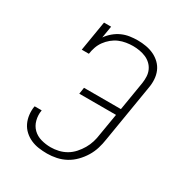

<svg xmlns="http://www.w3.org/2000/svg" viewBox="-175 -870 950 1005"><g transform="rotate(30 300.0 -367.5)"><path d="M252 8Q226 8 201 4.5Q176 1 153.5 -9Q131 -19 113 -35.5Q95 -52 84.5 -74Q74 -96 71 -121.5Q68 -147 72 -172Q73 -172 73 -172.5Q73 -173 73 -174H115Q115 -173 115 -173Q115 -173 115 -172Q110 -143 117.5 -114Q125 -85 145 -65.5Q165 -46 193.5 -38Q222 -30 252 -30Q275 -30 299 -35.5Q323 -41 344.5 -53.5Q366 -66 383 -85Q400 -104 412.5 -125.5Q425 -147 432 -170Q439 -193 442 -217L464 -348H242L248 -387H471L500 -562Q503 -582 502 -602Q501 -622 493 -639.5Q485 -657 471 -670Q457 -683 439.5 -690.5Q422 -698 402 -701.5Q382 -705 362 -705Q342 -705 320.5 -701.5Q299 -698 279 -689.5Q259 -681 241.5 -666.5Q224 -652 211 -634Q198 -616 191 -595.5Q184 -575 181 -554H138L168 -735H211L199 -663Q213 -683 232.5 -699.5Q252 -716 274.5 -726Q297 -736 321 -739.5Q345 -743 368 -743Q394 -743 419.5 -738.5Q445 -734 467 -723.5Q489 -713 506.5 -696Q524 -679 533.5 -656.5Q543 -634 544.5 -608Q546 -582 541 -556L484 -211Q480 -183 471.5 -155Q463 -127 447.5 -101.5Q432 -76 410.5 -54Q389 -32 363 -18Q337 -4 308.5 2Q280 8 252 8Z"/></g></svg>

Font: Iosevka Curly Slab XLtExObl
Style: Regular
Weight: 200
Width: 7
Italic angle: -9°
Monospace: yes
Designer: Belleve Invis
Foundry: Belleve Invis
Version: Version 11.0.0; ttfautohint (v1.8.3)